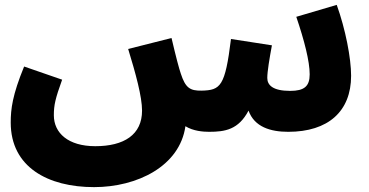

<svg xmlns="http://www.w3.org/2000/svg" viewBox="-20 -536 1516 788"><path d="M366 232C543 232 718 146 741 -18C773 2 814 5 838 5C904 5 959 -4 1000 -82C1024 -15 1090 5 1163 5C1327 5 1421 -79 1421 -225C1421 -297 1398 -416 1362 -516L1196 -467C1229 -370 1251 -284 1251 -231C1251 -182 1229 -163 1171 -163C1099 -163 1077 -187 1077 -216C1077 -243 1086 -296 1096 -350L928 -376C904 -181 885 -166 808 -164C759 -163 741 -176 722 -234C715 -254 702 -303 684 -380L506 -335C537 -234 563 -139 563 -82C563 17 489 64 371 64C260 64 201 10 201 -63C201 -105 207 -131 235 -209L79 -263C31 -146 24 -89 24 -33C24 150 177 232 366 232Z"/></svg>

Font: Noto Sans Arabic UI Bk
Style: Regular
Weight: 900
Designer: Monotype Design Team, Nadine Chahine and Nizar Qandah
Foundry: Monotype Imaging Inc.
Version: Version 2.010